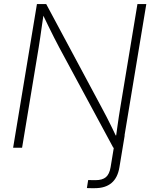

<svg xmlns="http://www.w3.org/2000/svg" viewBox="-20 -748 774 972"><path d="M419.9 204.1 426.3 163.6Q435.1 163.6 445.8 163.8Q456.5 164.1 462.9 164.1Q498.5 164.1 516.4 148.7Q534.2 133.3 540 98.1L566.4 -62.5H611.3L584.5 99.1Q575.7 152.3 544.4 178.5Q513.2 204.6 460.4 204.6Q450.7 204.6 439.5 204.6Q428.2 204.6 419.9 204.1ZM46.4 0 167 -727.5H213.9L495.1 -202.6Q507.3 -180.7 520.3 -155Q533.2 -129.4 546.9 -101.8Q560.5 -74.2 573.7 -45.9L565.4 -42.5Q569.3 -70.3 573.2 -99.1Q577.1 -127.9 581.3 -155.5Q585.4 -183.1 589.4 -206.1L675.8 -727.5H720.7L600.1 0H553.7L280.3 -506.8Q267.6 -530.8 253.9 -557.6Q240.2 -584.5 225.3 -615.2Q210.4 -646 193.4 -681.2L202.1 -685.5Q196.8 -649.4 192.1 -617.4Q187.5 -585.4 183.6 -557.9Q179.7 -530.3 175.8 -507.3L91.8 0Z"/></svg>

Font: Inter 24pt ExtraLight
Style: Italic
Weight: 250
Italic angle: -9.3988°
Version: Version 4.001;git-66647c0bb